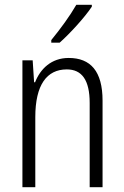

<svg xmlns="http://www.w3.org/2000/svg" viewBox="-20 -785 521 805"><path d="M365 -757V-765H300C273 -718 235 -666 195 -617V-606H230C273 -644 336 -713 365 -757ZM268 -542C195 -542 149 -496 127 -440H123L117 -532H74V0H128V-294C128 -429 176 -494 260 -494C323 -494 356 -450 356 -353V0H410V-363C410 -486 360 -542 268 -542Z"/></svg>

Font: Noto Sans Hebrew Condensed Light
Style: Regular
Weight: 300
Width: 3
Designer: Monotype Design Team
Foundry: Monotype Imaging Inc.
Version: Version 2.004